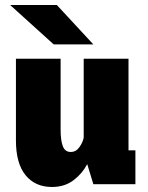

<svg xmlns="http://www.w3.org/2000/svg" viewBox="-20 -734 590 765"><path d="M187 11Q120 11 81.8 -36Q43.5 -83 43.5 -174V-500H221.5V-217.5Q221.5 -175 230.2 -151.8Q239 -128.5 261.5 -128.5Q283 -128.5 296.5 -147.8Q310 -167 313.5 -185.5V-500H492V-135H519.5V0H352L327.5 -80Q308 -42.5 272.8 -15.8Q237.5 11 187 11ZM194 -557 20.5 -714H206.5L352 -557Z"/></svg>

Font: Trispace SemiCondensed ExtraBold
Style: Regular
Weight: 800
Width: 4
Designer: Tyler Finck
Foundry: Etcetera Type Company
Version: Version 1.210; ttfautohint (v1.8.3)